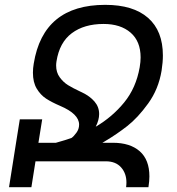

<svg xmlns="http://www.w3.org/2000/svg" viewBox="-20 -780 739 800"><path d="M420.4 -193.4Q417 -190.9 413.3 -189Q409.7 -187 406.7 -185.1H450.7Q522 -185.1 562.3 -149.7Q602.5 -114.3 602.5 -44.9Q602.5 -25.9 598.6 -1V0H505.4Q506.8 -10.3 506.8 -19.5Q506.8 -57.6 484.4 -82.8Q461.9 -107.9 420.9 -107.9H127.9L110.8 0H17.6L34.7 -107.9L46.9 -185.1L62.5 -282.7H155.8L140.1 -185.1H212.9Q254.9 -196.8 277.8 -205.1Q287.1 -211.4 298.3 -226.8Q309.6 -242.2 309.6 -260.7Q309.6 -305.2 230.5 -338.9Q195.3 -354 172.1 -369.1Q148.9 -384.3 133.1 -410.6Q117.2 -437 117.2 -477.1Q117.2 -496.1 120.6 -515.1Q160.2 -759.8 418.5 -759.8Q535.2 -759.8 596.9 -705.6Q658.7 -651.4 658.7 -548.8Q658.7 -521 653.3 -485.8Q640.6 -408.7 597.4 -348.9Q554.2 -289.1 510 -254.6Q465.8 -220.2 420.4 -193.4ZM562 -499.5Q565.9 -522.9 565.9 -540.5Q565.9 -607.9 524.2 -644Q482.4 -680.2 411.6 -680.2Q330.6 -680.2 279.1 -641.6Q227.5 -603 215.3 -523.9Q213.9 -515.1 213.9 -506.8Q213.9 -478.5 228.8 -458Q243.7 -437.5 263.4 -425.3Q283.2 -413.1 312.5 -399.4L321.8 -395Q354.5 -379.4 373.8 -356.9Q393.1 -334.5 393.1 -304.7Q393.1 -280.3 378.9 -252Q447.8 -292.5 497.3 -353Q546.9 -413.6 562 -499.5Z"/></svg>

Font: Mardoto
Style: Italic
Weight: 400
Italic angle: -12°
Designer: Christian Robertson, Vahan Hovhannisyan
Foundry: Google
Version: Version 1.000